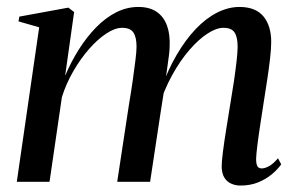

<svg xmlns="http://www.w3.org/2000/svg" viewBox="-20 -536 866 566"><path d="M198.5 -500.5 172 -312.5Q189.5 -354 212.8 -390.8Q236 -427.5 263.8 -455.8Q291.5 -484 322.8 -499.8Q354 -515.5 388 -515.5Q421 -515.5 442 -501Q463 -486.5 472.5 -460Q482 -433.5 480 -396.5Q480 -388 477.8 -371Q475.5 -354 472.5 -332.2Q469.5 -310.5 466 -286.5L455 -273Q474.5 -329.5 500.8 -374.2Q527 -419 557 -450.5Q587 -482 620 -498.8Q653 -515.5 686 -515.5Q733.5 -515.5 756.5 -487.8Q779.5 -460 779.5 -412.5Q779.5 -393 776.2 -364.2Q773 -335.5 767.8 -301.5Q762.5 -267.5 757 -232Q752 -199.5 747 -167Q742 -134.5 738.8 -108.5Q735.5 -82.5 735 -68Q735 -52.5 738.8 -46Q742.5 -39.5 751.5 -39.5Q761 -39.5 773.2 -46.2Q785.5 -53 799.5 -69.5L809 -51.5Q798 -36 780.8 -21.8Q763.5 -7.5 740.5 1.8Q717.5 11 688.5 11Q674 11 661.2 5.2Q648.5 -0.5 641 -13Q633.5 -25.5 633.5 -46.5Q633.5 -59 637.2 -88.8Q641 -118.5 647 -155.8Q653 -193 659 -230Q665 -265 669.8 -297.5Q674.5 -330 677.5 -356.5Q680.5 -383 680.5 -398.5Q680.5 -426.5 671.5 -440.2Q662.5 -454 638.5 -454Q618 -454 592 -437.2Q566 -420.5 538.8 -389.2Q511.5 -358 487.2 -314Q463 -270 446.5 -216L466 -287.5Q464 -273 462 -258.8Q460 -244.5 457.5 -230.2Q455 -216 453 -201.5L422.5 0H325.5L360.5 -230Q366.5 -265 371.2 -298.2Q376 -331.5 379.2 -358Q382.5 -384.5 382.5 -398.5Q382.5 -426.5 373.2 -440.2Q364 -454 340 -454Q319 -454 293.5 -437.2Q268 -420.5 242.8 -391.8Q217.5 -363 196.2 -326.2Q175 -289.5 162.5 -250L126 0H29.5L95.5 -455.5L34.5 -473L37 -487L181.5 -513.5Z"/></svg>

Font: Merriweather 144pt
Style: Italic
Weight: 400
Italic angle: -7.8°
Version: Version 2.101